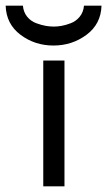

<svg xmlns="http://www.w3.org/2000/svg" viewBox="-72 -659 379 679"><path d="M-52 -639H9Q11 -616 24 -600Q37 -584 56 -577Q75 -570 90 -567.5Q105 -565 118 -565Q131 -565 145.5 -567.5Q160 -570 178.5 -577Q197 -584 210 -600Q223 -616 225 -639H287Q285 -574 234 -536Q183 -498 117 -498Q51 -498 0.5 -536Q-50 -574 -52 -639ZM81 0V-445H156V0Z"/></svg>

Font: CMU Sans Serif
Style: Medium
Weight: 500
Version: Version 0.7.0